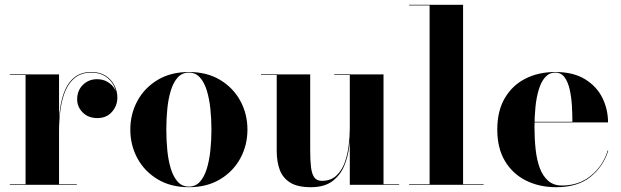

<svg xmlns="http://www.w3.org/2000/svg" viewBox="-20 -770 2588 800"><path d="M224 -220Q224 -272 230.2 -317Q236.5 -362 251.8 -396.5Q267 -431 293.8 -450.5Q320.5 -470 361 -470Q395.5 -470 419.5 -454.8Q443.5 -439.5 456.2 -415.2Q469 -391 469 -364Q469 -329 446.2 -303.5Q423.5 -278 386 -278Q348 -278 324.8 -301.2Q301.5 -324.5 301.5 -356Q301.5 -393 325.5 -416.5Q349.5 -440 384.5 -440Q409 -440 427.8 -429Q446.5 -418 457.2 -400.8Q468 -383.5 468 -364H466Q466 -390 453.8 -413.8Q441.5 -437.5 418 -452.5Q394.5 -467.5 361 -467.5Q321 -467.5 294.8 -447.8Q268.5 -428 253.5 -393.8Q238.5 -359.5 232.2 -314.8Q226 -270 226 -220ZM226 -460V-2.5H300V0H21V-2.5H86.5V-457.5H21V-460Z M767 10Q691.5 10 636.8 -23Q582 -56 552.5 -110.5Q523 -165 523 -230Q523 -295 552.5 -349.5Q582 -404 636.8 -437Q691.5 -470 767 -470Q842.5 -470 897.2 -437Q952 -404 981.5 -349.5Q1011 -295 1011 -230Q1011 -165 981.5 -110.5Q952 -56 897.2 -23Q842.5 10 767 10ZM767 7.5Q794.5 7.5 812.8 -12.5Q831 -32.5 841.5 -66.5Q852 -100.5 856.5 -143Q861 -185.5 861 -230Q861 -275 856.5 -317.2Q852 -359.5 841.5 -393.5Q831 -427.5 812.8 -447.5Q794.5 -467.5 767 -467.5Q739 -467.5 720.8 -447.5Q702.5 -427.5 692 -393.5Q681.5 -359.5 677.2 -317.2Q673 -275 673 -230Q673 -185.5 677.2 -143Q681.5 -100.5 692 -66.5Q702.5 -32.5 720.8 -12.5Q739 7.5 767 7.5Z M1275 10Q1219 10 1188.2 -9.8Q1157.5 -29.5 1145.2 -63.5Q1133 -97.5 1133 -141V-457.5H1067.5V-460H1272.5V-142.5Q1272.5 -100.5 1276 -72.5Q1279.5 -44.5 1289.8 -30.5Q1300 -16.5 1321 -16.5Q1358 -16.5 1381.2 -38Q1404.5 -59.5 1416.5 -93.2Q1428.5 -127 1433 -165Q1437.5 -203 1437.5 -237L1440.5 -239.5Q1440.5 -202.5 1435.2 -159.5Q1430 -116.5 1413.8 -78Q1397.5 -39.5 1364.5 -14.8Q1331.5 10 1275 10ZM1437.5 0V-457.5H1372.5V-460H1578V-2.5H1643V0Z M1909.5 -750V-2.5H1995V0H1684.5V-2.5H1770V-747.5H1684.5V-750Z M2297.5 10Q2227 10 2171.5 -17.8Q2116 -45.5 2084 -99Q2052 -152.5 2052 -230Q2052 -307.5 2083.2 -361Q2114.5 -414.5 2169 -442.2Q2223.5 -470 2294 -470Q2368.5 -470 2417.2 -440.2Q2466 -410.5 2489.8 -362.5Q2513.5 -314.5 2513.5 -260H2119V-262.5H2365Q2365 -296 2362.8 -331.5Q2360.5 -367 2353.5 -398Q2346.5 -429 2332.2 -448.2Q2318 -467.5 2294 -467.5Q2268.5 -467.5 2251.5 -448.2Q2234.5 -429 2224.8 -396.5Q2215 -364 2211 -323.5Q2207 -283 2207 -240Q2207 -191.5 2211.8 -147.8Q2216.5 -104 2229 -70.2Q2241.5 -36.5 2264 -16.8Q2286.5 3 2321.5 3Q2393 3 2443.2 -38.8Q2493.5 -80.5 2512 -143H2514.5Q2495 -78 2441.5 -34Q2388 10 2297.5 10Z"/></svg>

Font: Bodoni Moda 72pt
Style: Bold
Weight: 700
Designer: Owen Earl
Foundry: indestructible type
Version: Version 2.004